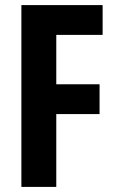

<svg xmlns="http://www.w3.org/2000/svg" viewBox="-20 -734 454 754"><path d="M201 0H64V-714H383V-597H201V-403H371V-286H201Z"/></svg>

Font: Noto Sans Arabic ExtCond
Style: Bold
Weight: 700
Width: 2
Designer: Monotype Design Team, Nadine Chahine, Nizar Qandah and Khaled Hosny
Foundry: Monotype Imaging Inc.
Version: Version 2.012; ttfautohint (v1.8.4.7-5d5b)